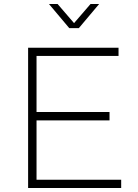

<svg xmlns="http://www.w3.org/2000/svg" viewBox="-20 -937 687 957"><path d="M224.1 -917H267.1L349.1 -821.8L431.2 -917H474.1L373 -796.9H325.2ZM570.8 -658.2H162.1V-378.9H525.9V-336.9H162.1V-41H584V0H120.1V-699.2H570.8Z"/></svg>

Font: Montserrat Ultra Light
Style: Regular
Weight: 200
Designer: Julieta Ulanovsky
Foundry: Julieta Ulanovsky
Version: Version 3.001;PS 003.001;hotconv 1.0.70;makeotf.lib2.5.58329